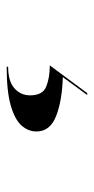

<svg xmlns="http://www.w3.org/2000/svg" viewBox="131 -172 288 590"><g transform="rotate(90 275.0 123.0)"><path d="M273 174.5Q273 135.5 245.8 124.8Q218.5 114 181 114L266 -1H272L217 74Q289 76 336.5 94.5Q384 113 384 155Q384 180 365.8 200.8Q347.5 221.5 304 234Q260.5 246.5 185 246.5V242Q229.5 242 251.2 222.8Q273 203.5 273 174.5Z"/></g></svg>

Font: Bodoni* 36pt
Style: Bold
Weight: 700
Version: Version 2.3